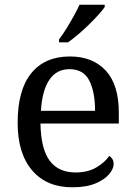

<svg xmlns="http://www.w3.org/2000/svg" viewBox="-20 -786 575 816"><path d="M287 10Q178 10 116.5 -62Q55 -134 55 -264Q55 -404 113 -475Q171 -546 277 -546Q374 -546 429.5 -486Q485 -426 485 -307V-261H152Q154 -152 191.5 -102.5Q229 -53 301 -53Q353 -53 389.5 -74.5Q426 -96 444 -123Q451 -120 457 -111Q463 -102 463 -89Q463 -69 444 -46Q425 -23 386 -6.5Q347 10 287 10ZM384 -315Q384 -395 359.5 -443.5Q335 -492 275 -492Q220 -492 189.5 -446.5Q159 -401 154 -315ZM231 -619Q246 -638 262 -664Q278 -690 293 -717Q308 -744 318 -766H425V-756Q416 -743 398 -723Q380 -703 357.5 -681Q335 -659 312 -639.5Q289 -620 269 -606H231Z"/></svg>

Font: Noto Serif Gujarati
Style: Regular
Weight: 400
Designer: Universal Thirst, Indian Type Foundry and the Monotype Design Team
Foundry: Monotype Imaging Inc.
Version: Version 2.102